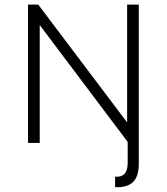

<svg xmlns="http://www.w3.org/2000/svg" viewBox="-20 -615 717 826"><path d="M526.9 -595.2V-88.4L144.5 -595.2H100.6V0H150.9V-507.3L529.3 -4.4V86.4C529.3 134.3 505.9 147.9 475.1 145V190.4C543.5 192.4 577.1 164.1 577.1 89.8V-595.2Z"/></svg>

Font: Now Light
Style: Regular
Weight: 300
Designer: Alfredo Marco Pradil
Foundry: Alfredo Marco Pradil
Version: Version 1.200;hotconv 1.0.109;makeotfexe 2.5.65596